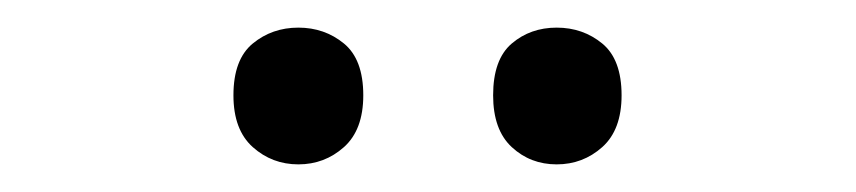

<svg xmlns="http://www.w3.org/2000/svg" viewBox="-20 -750 620 139"><path d="M149 -681Q149 -707 163 -718.5Q177 -730 196 -730Q215 -730 229 -718.5Q243 -707 243 -681Q243 -656 229 -643.5Q215 -631 196 -631Q177 -631 163 -643.5Q149 -656 149 -681ZM337 -681Q337 -707 350.5 -718.5Q364 -730 383 -730Q402 -730 416 -718.5Q430 -707 430 -681Q430 -656 416 -643.5Q402 -631 383 -631Q364 -631 350.5 -643.5Q337 -656 337 -681Z"/></svg>

Font: Noto Sans Tifinagh
Style: Regular
Weight: 400
Designer: JamraPatel
Foundry: JamraPatel LLC
Version: Version 2.004; ttfautohint (v1.8.4.7-5d5b)